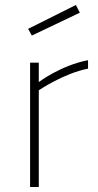

<svg xmlns="http://www.w3.org/2000/svg" viewBox="-20 -752 394 772"><path d="M101 0H136V-389C136 -389 236 -457 334 -476V-510C224 -489 136 -422 136 -422V-500H101ZM93 -636 108 -609 301 -701 285 -732Z"/></svg>

Font: TitilliumText22L
Style: 1 wt
Weight: 100
Designer: Campivisivi
Foundry: Campivisivi
Version: 1.000